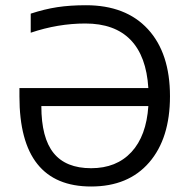

<svg xmlns="http://www.w3.org/2000/svg" viewBox="-20 -693 718 723"><path d="M301.3 -604.5Q198.2 -604.5 95.7 -569.8V-641.6Q147.9 -658.7 195.6 -666Q243.2 -673.3 303.7 -673.3Q454.1 -673.3 537.1 -583Q620.1 -492.7 620.1 -330.6Q620.1 -171.9 541.7 -81.3Q463.4 9.3 323.2 9.3Q53.2 9.3 53.2 -329.6V-361.3H538.6Q531.2 -481.9 471.4 -543.2Q411.6 -604.5 301.3 -604.5ZM323.2 -59.6Q418.5 -59.6 474.9 -120.4Q531.2 -181.2 538.6 -293.5H135.7Q135.7 -173.8 181.9 -116.7Q228 -59.6 323.2 -59.6Z"/></svg>

Font: Bpm'online Open Sans
Style: Regular
Weight: 400
Foundry: Ascender Corporation
Version: Version 1.10